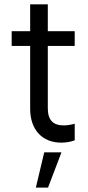

<svg xmlns="http://www.w3.org/2000/svg" viewBox="-20 -649 409 892"><path d="M34.2 -435.5H120.1V-143.6C120.1 -46.9 175.8 13.7 264.6 13.7C290 13.7 311.5 8.8 327.1 2.9V-74.2C309.6 -69.3 292 -66.4 276.4 -66.4C225.6 -66.4 202.1 -91.8 202.1 -146.5V-435.5H327.1V-503.9H202.1V-628.9H120.1V-503.9H34.2ZM265.6 58.6H185.5L146.5 222.7H203.1Z"/></svg>

Font: Wanted Sans
Style: Regular
Weight: 400
Designer: Original Design by Kil Hyung-jin and Kang Hanbin, Wanted Lab, Inc; Hangeul from Source Han Sans by Jang Soo-young and Ka
Foundry: Wanted Lab, Inc.
Version: Version 1.001;Glyphs 3.2 (3227)